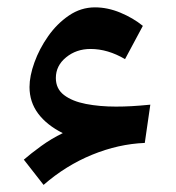

<svg xmlns="http://www.w3.org/2000/svg" viewBox="-20 -507 483 527"><path d="M152.3 -141.6Q108.4 -163.6 84.7 -195.3Q61 -227.1 61 -268.1Q61 -298.3 74.5 -335.7Q87.9 -373 112.1 -407.5Q136.2 -441.9 169.2 -464.4Q202.1 -486.8 240.7 -486.8Q275.4 -486.8 310.5 -472.2Q345.7 -457.5 372.1 -436L323.2 -344.7Q275.9 -372.6 228.5 -372.6Q189.5 -372.6 161.4 -349.6Q133.3 -326.7 133.3 -293Q133.3 -263.2 155.8 -246.1Q178.2 -229 215.8 -221.7Q253.4 -214.4 298.3 -214.4Q319.8 -214.4 341.3 -215.6Q362.8 -216.8 392.6 -219.7L377.4 -114.7Q305.2 -111.8 232.9 -82.3Q160.6 -52.7 99.6 0.5L45.4 -68.8Q64.5 -85.4 92.8 -106Q121.1 -126.5 152.3 -141.6Z"/></svg>

Font: Pinar-DS2-FD Bold
Style: Regular
Weight: 700
Designer: Amin Abedi
Version: Version 3.000